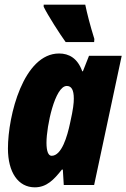

<svg xmlns="http://www.w3.org/2000/svg" viewBox="-20 -792 541 822"><path d="M261 -612H383L384 -625C365 -686 353 -734 345 -772H167V-763C185 -726 237 -645 261 -612ZM129 10C180 10 211 -23 245 -66H249L253 0H383L501 -553H361L335 -487H332C312 -543 275 -563 233 -563C81 -563 14 -298 14 -156C14 -54 58 10 129 10ZM201 -125C187 -125 179 -144 179 -181C179 -252 215 -424 266 -424C286 -424 296 -407 296 -370C296 -351 294 -327 280 -265C268 -208 244 -125 201 -125Z"/></svg>

Font: Noto Sans ExtraCondensed Black
Style: Italic
Weight: 900
Width: 2
Italic angle: -12°
Designer: Monotype Design Team
Foundry: Monotype Imaging Inc.
Version: Version 2.013